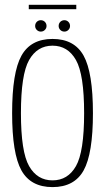

<svg xmlns="http://www.w3.org/2000/svg" viewBox="-20 -760 443 784"><path d="M194.5 4Q105.5 4 67.5 -64.2Q29.5 -132.5 29.5 -298Q29.5 -464 67.5 -532.5Q105.5 -601 194.5 -601Q283.5 -601 321.5 -532.5Q359.5 -464 359.5 -298Q359.5 -132.5 321.5 -64.2Q283.5 4 194.5 4ZM194.5 -23.5Q257 -23.5 290.2 -81.8Q323.5 -140 323.5 -298Q323.5 -456 290.2 -514.8Q257 -573.5 194.5 -573.5Q132 -573.5 98.8 -514.8Q65.5 -456 65.5 -298Q65.5 -140 98.8 -81.8Q132 -23.5 194.5 -23.5ZM146.5 -631Q137 -631 130.2 -637.8Q123.5 -644.5 123.5 -654Q123.5 -664 130.2 -670.8Q137 -677.5 146.5 -677.5Q156.5 -677.5 163.2 -670.8Q170 -664 170 -654Q170 -644.5 163.2 -637.8Q156.5 -631 146.5 -631ZM243 -631Q233 -631 226.2 -637.8Q219.5 -644.5 219.5 -654Q219.5 -664 226.2 -670.8Q233 -677.5 243 -677.5Q252.5 -677.5 259.2 -670.8Q266 -664 266 -654Q266 -644.5 259.2 -637.8Q252.5 -631 243 -631ZM97.5 -722.5V-740.5H291.5V-722.5Z"/></svg>

Font: Anybody ExtraLight
Style: Regular
Weight: 200
Designer: Tyler Finck
Foundry: Etcetera Type Company
Version: Version 1.010; ttfautohint (v1.8.3) -l 8 -r 50 -G 200 -x 14 